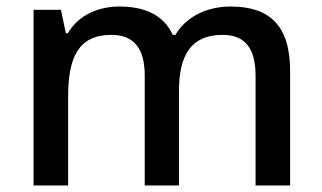

<svg xmlns="http://www.w3.org/2000/svg" viewBox="-20 -569 989 589"><path d="M687 -549C619 -549 553 -521 518 -462H510C483 -521 427 -549 346 -549C282 -549 221 -523 188 -467H182L167 -539H83V0H189V-272C189 -394 221 -462 322 -462C391 -462 424 -420 424 -337V0H529V-290C529 -401 567 -462 663 -462C732 -462 764 -420 764 -337V0H870V-351C870 -490 808 -549 687 -549Z"/></svg>

Font: Noto Sans Hanifi Rohingya Medium
Style: Regular
Weight: 500
Designer: Monotype Design Team and DaltonMaag
Foundry: Google LLC
Version: Version 2.102